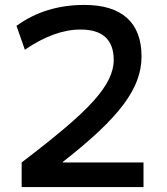

<svg xmlns="http://www.w3.org/2000/svg" viewBox="-20 -760 680 780"><path d="M68 -100Q173 -180 245 -241Q317 -302 360 -350Q403 -398 422.5 -438.5Q442 -479 442 -516Q442 -640 307 -640Q201 -640 81 -558L47 -655Q164 -740 323 -740Q437 -740 496 -687Q555 -634 555 -530Q555 -482 537.5 -434.5Q520 -387 482 -336Q444 -285 383 -227.5Q322 -170 235 -102V-100H563V0H68Z"/></svg>

Font: M PLUS 1 Thin Medium
Style: Regular
Weight: 500
Version: Version 1.001